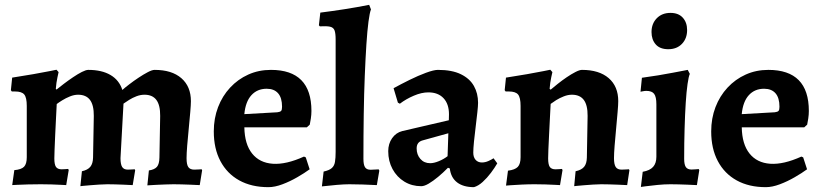

<svg xmlns="http://www.w3.org/2000/svg" viewBox="-20 -762 3397 794"><path d="M318.7 -53.8Q342.8 -59.1 353.6 -72.3Q364.3 -85.6 364.8 -110.2L367.9 -282.5Q368.3 -327.1 352.2 -348.7Q336.1 -370.3 302.9 -370.3Q286.6 -370.3 269.2 -363.2Q251.9 -356.2 237.6 -347.3Q223.3 -338.5 214.6 -331.8Q213.2 -304.9 211.5 -270.8Q209.7 -236.6 208.2 -203.2Q206.7 -169.8 205.7 -143.9Q204.7 -118 204.7 -107Q204.7 -81.4 211.6 -71.6Q218.6 -61.8 235.3 -61.8Q241.6 -61.8 251.7 -62.6Q261.7 -63.4 261.7 -63.4L264.2 -58.9L253.8 3.5Q253.8 3.5 235.7 2.5Q217.5 1.5 193.1 0.7Q168.8 0 148.9 0Q123.4 0 95.8 0.7Q68.3 1.5 49.4 2.4Q30.5 3.4 30.5 3.4L39.2 -58.4Q68.2 -60.9 79.5 -72.5Q90.7 -84 90.7 -112V-324Q90.7 -358.5 80.4 -371.1Q70.1 -383.7 42.2 -383.7H28.9L25 -389L30.3 -441Q75.6 -447.9 117.6 -455.3Q159.5 -462.7 186.5 -468.1Q213.6 -473.6 213.6 -473.6L222.3 -463.8Q222.3 -463.8 217.6 -442.2Q212.8 -420.6 210.8 -394.6L213.7 -391.6Q225.9 -401.7 244.2 -415.5Q262.5 -429.4 282.1 -442.6Q301.7 -455.9 318.6 -464.5Q335.6 -473 344.9 -473Q401.1 -473 437 -451.8Q473 -430.7 486 -390Q496.5 -399.5 514.6 -413.3Q532.6 -427.2 553 -440.7Q573.4 -454.3 591.2 -463.6Q608.9 -473 619.4 -473Q690.6 -473 730 -438.7Q769.5 -404.4 769.5 -343.6Q769.5 -329.2 766.8 -298.1Q764.2 -267 760.5 -229.7Q756.8 -192.5 754.1 -159.6Q751.5 -126.8 751.5 -107.9Q751.5 -81.4 758.8 -71Q766.2 -60.5 783.4 -60.5Q791.9 -60.5 802.9 -61.3Q813.9 -62 813.9 -62L815.9 -58L806 3.5Q806 3.5 794.5 3Q783 2.5 765.9 1.7Q748.7 1 730.3 0.5Q711.8 0 697.4 0Q682.7 0 664.4 0.8Q646 1.5 628.8 2.3Q611.5 3.1 600.5 3.9Q589.4 4.6 589.4 4.6L595.7 -57.1Q619.3 -60.7 629.1 -72.2Q638.8 -83.6 639.3 -110.2L642.4 -282.5Q642.8 -327.1 626.7 -348.7Q610.6 -370.3 577.4 -370.3Q561.1 -370.3 544.5 -364Q528 -357.7 514 -348.9Q499.9 -340 490.7 -333.4L478.3 -107.9Q478.3 -82.5 485.2 -71.5Q492.1 -60.5 508.8 -60.5Q517.4 -60.5 527.2 -61.3Q537 -62 537 -62L539 -58L528.8 3.5Q528.8 3.5 518 3Q507.3 2.5 490.8 1.7Q474.4 1 456.4 0.5Q438.5 0 424 0Q409.4 0 390.5 1.3Q371.6 2.6 353.6 4Q335.6 5.3 324 6.6Q312.4 7.9 312.4 7.9Z M1089.9 12Q1020.1 12 969.5 -16Q918.9 -44 891.5 -95.8Q864.1 -147.5 864.1 -218.5Q864.1 -272.6 881.8 -318.9Q899.5 -365.1 931.7 -399.7Q963.8 -434.3 1006.7 -453.6Q1049.5 -473 1100.4 -473Q1267.9 -473 1267.9 -303.2Q1267.9 -288 1265.5 -271.9Q1263 -255.9 1261 -246.5L1248.9 -235.4H990.5Q991.7 -165.8 1022.5 -127.2Q1053.3 -88.6 1108.2 -84.8Q1163.2 -81 1237.1 -114.5L1244.5 -111.2L1260.5 -61.9Q1239.6 -46.5 1209.6 -29.2Q1179.6 -11.8 1148 0.1Q1116.4 12 1089.9 12ZM990.4 -290 1127.2 -297.7Q1139.1 -299.2 1142.7 -303.6Q1146.4 -307.9 1146.4 -320.6Q1146.4 -357.5 1130.1 -376.2Q1113.7 -395 1082.8 -395Q1044 -395 1019.7 -368.4Q995.4 -341.9 990.4 -290Z M1311.2 8.8 1318.3 -52.5Q1341.9 -57.7 1352.3 -67.1Q1362.7 -76.4 1365.3 -92.7Q1368 -109 1368 -134.1V-598.5Q1368 -624.4 1363.5 -636.3Q1359 -648.3 1345.2 -651.5Q1331.3 -654.7 1302.7 -653.1L1298.8 -657.4L1304.6 -709.8Q1355.1 -716.2 1405.7 -724.1Q1456.2 -732 1506.7 -742L1514.1 -723.1Q1508.7 -709.4 1503.8 -672.5Q1498.9 -635.5 1495.2 -578.7Q1491.5 -521.8 1488.5 -448.4Q1485.5 -375.1 1484.2 -288.2Q1482.9 -201.3 1482.9 -105.2Q1482.9 -80.6 1489.6 -70.3Q1496.2 -60 1512.5 -60L1546.2 -61.6L1548.6 -56.2L1538.4 3.5Q1512 2 1479.8 1Q1447.7 0 1424.5 0Q1403.8 0 1373 2.6Q1342.1 5.2 1311.2 8.8Z M1939.9 12Q1895.9 12 1870.2 -7.8Q1844.5 -27.6 1840.1 -65.4L1832.5 -68.2Q1812.5 -47.8 1791.7 -30.5Q1770.9 -13.3 1752.8 -2.6Q1734.7 8 1722 8Q1683.2 8 1652.2 -10.9Q1621.2 -29.9 1603.3 -62.8Q1585.5 -95.8 1585.5 -136.7Q1585.5 -167.6 1601.5 -190.5Q1617.6 -213.4 1643.4 -219.9L1836.1 -264.7L1836.7 -289.3Q1836.7 -332.1 1814.1 -356Q1791.6 -380 1751.4 -380Q1723.4 -380 1691.3 -366.3Q1659.1 -352.6 1633.6 -333.1L1625.5 -337.5L1607.6 -397.2Q1637.2 -413.5 1673.3 -431.4Q1709.4 -449.2 1741.7 -461.1Q1774.1 -473 1790.9 -473Q1849.4 -473 1886 -455Q1922.6 -437.1 1939.8 -406.5Q1957 -376 1957 -336.8Q1957 -324.3 1954 -297.1Q1951.1 -269.9 1947.1 -237.7Q1943.1 -205.6 1940.1 -176.7Q1937.2 -147.7 1937.2 -130.7Q1937.2 -111.9 1946.8 -101Q1956.5 -90.1 1972.8 -90.1Q1986.2 -90.1 1999.8 -96.1Q2013.4 -102.2 2021 -107.5L2036.4 -86.5Q2026.1 -68.5 2010.2 -47.3Q1994.2 -26.1 1976.1 -9.6Q1958 6.9 1939.9 12ZM1758.9 -87.1Q1774.3 -87.1 1794.6 -95.4Q1814.9 -103.7 1830.9 -116.1L1834.1 -210.9L1727 -181.2Q1703 -174.4 1703 -148.2Q1703 -122.5 1718.4 -104.8Q1733.8 -87.1 1758.9 -87.1Z M2360.3 -53.8Q2384.9 -59.1 2395.7 -72.3Q2406.4 -85.6 2406.9 -110.2L2410 -282.5Q2410.4 -327.1 2394.3 -348.7Q2378.2 -370.3 2345 -370.3Q2328.7 -370.3 2311.3 -363.4Q2294 -356.6 2279.9 -347.8Q2265.8 -338.9 2257.2 -332.3Q2255.7 -305.4 2254 -271.2Q2252.3 -237.1 2250.6 -203.5Q2248.8 -169.8 2247.8 -143.9Q2246.8 -118 2246.8 -107Q2246.8 -81.4 2253.7 -71.6Q2260.7 -61.8 2277.4 -61.8Q2283.7 -61.8 2293.8 -62.6Q2303.8 -63.4 2303.8 -63.4L2306.3 -58.9L2295.9 3.5Q2295.9 3.5 2277.8 2.5Q2259.6 1.5 2235.2 0.7Q2210.9 0 2191 0Q2165.5 0 2137.9 1.3Q2110.4 2.5 2091.5 4Q2072.6 5.5 2072.6 5.5L2080.7 -56.2Q2109.7 -59.8 2121.3 -71.9Q2132.8 -84 2132.8 -112V-324Q2132.8 -358.5 2122.5 -371.1Q2112.2 -383.7 2084.3 -383.7H2071L2067.1 -389L2072.4 -441Q2117.7 -447.9 2159.7 -455.3Q2201.6 -462.7 2228.6 -468.1Q2255.7 -473.6 2255.7 -473.6L2264.4 -463.8Q2264.4 -463.8 2259.6 -442.2Q2254.9 -420.6 2252.9 -394.6L2257.2 -391.2Q2268.9 -401.2 2286.6 -415.3Q2304.3 -429.4 2323.4 -442.4Q2342.5 -455.4 2359.7 -464.2Q2376.8 -473 2386.6 -473Q2457.7 -473 2497.2 -438.9Q2536.7 -404.8 2536.7 -343.6Q2536.7 -329.2 2534 -298.1Q2531.3 -267 2527.9 -229.7Q2524.4 -192.5 2521.7 -159.6Q2519.1 -126.8 2519.1 -107.9Q2519.1 -82.5 2526.2 -71.5Q2533.3 -60.5 2550.5 -60.5Q2559 -60.5 2570 -61.3Q2580.9 -62 2580.9 -62L2582.9 -58L2573.6 3.5Q2573.6 3.5 2562.4 3Q2551.2 2.5 2534.3 1.7Q2517.4 1 2499 0.5Q2480.5 0 2466.1 0Q2451.5 0 2432.6 1.3Q2413.7 2.6 2395.7 4Q2377.7 5.3 2366.1 6.6Q2354.5 7.9 2354.5 7.9Z M2630.3 11.1 2637.9 -51.6Q2667.5 -56.8 2680.9 -71.9Q2694.4 -86.9 2694.4 -113.8V-330.4Q2694.4 -361.6 2685.1 -373.9Q2675.9 -386.2 2652.4 -386.2Q2646.2 -386.2 2637.5 -384.4Q2628.8 -382.7 2628.8 -382.7L2634.6 -440.4Q2668.6 -444.9 2702.2 -450.5Q2735.8 -456.2 2763.4 -461.4Q2790.9 -466.6 2807.5 -469.8Q2824.1 -473 2824.1 -473L2832.7 -456.5Q2827.8 -446.1 2823.3 -414.7Q2818.8 -383.4 2815.8 -336.6Q2812.8 -289.8 2811.1 -230.6Q2809.3 -171.4 2809.3 -105.2Q2809.3 -81.6 2816.1 -71.3Q2823 -60.9 2839.8 -60.9Q2847.9 -60.9 2858.6 -61.9Q2869.4 -62.9 2869.4 -62.9L2871.8 -58.5L2862 3.5Q2862 3.5 2850.8 3Q2839.6 2.5 2822.5 1.7Q2805.4 1 2786.5 0.5Q2767.6 0 2752.3 0Q2727.6 0 2699.1 2.8Q2670.6 5.5 2650.5 8.3Q2630.3 11.1 2630.3 11.1ZM2743.6 -558.5Q2709.1 -558.5 2691.7 -578.4Q2674.3 -598.2 2674.3 -629.4Q2674.3 -664.2 2696 -686.5Q2717.7 -708.7 2752.7 -708.7Q2785.7 -708.7 2803.6 -688.9Q2821.5 -669.1 2821.5 -637.8Q2821.5 -603 2800.3 -580.8Q2779 -558.5 2743.6 -558.5Z M3146.9 12Q3077.1 12 3026.5 -16Q2975.9 -44 2948.5 -95.8Q2921.1 -147.5 2921.1 -218.5Q2921.1 -272.6 2938.8 -318.9Q2956.5 -365.1 2988.7 -399.7Q3020.8 -434.3 3063.7 -453.6Q3106.5 -473 3157.4 -473Q3324.9 -473 3324.9 -303.2Q3324.9 -288 3322.5 -271.9Q3320 -255.9 3318 -246.5L3305.9 -235.4H3047.5Q3048.7 -165.8 3079.5 -127.2Q3110.3 -88.6 3165.2 -84.8Q3220.2 -81 3294.1 -114.5L3301.5 -111.2L3317.5 -61.9Q3296.6 -46.5 3266.6 -29.2Q3236.6 -11.8 3205 0.1Q3173.4 12 3146.9 12ZM3047.4 -290 3184.2 -297.7Q3196.1 -299.2 3199.7 -303.6Q3203.4 -307.9 3203.4 -320.6Q3203.4 -357.5 3187.1 -376.2Q3170.7 -395 3139.8 -395Q3101 -395 3076.7 -368.4Q3052.4 -341.9 3047.4 -290Z"/></svg>

Font: Alegreya
Style: Regular
Weight: 400
Designer: Juan Pablo del Peral
Foundry: Huerta Tipografica
Version: Version 2.009